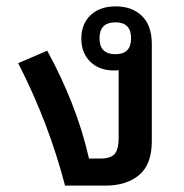

<svg xmlns="http://www.w3.org/2000/svg" viewBox="-20 -582 578 602"><path d="M456 -139Q456 -67 416.5 -33.5Q377 0 310 0H184Q158 -99 122 -193.5Q86 -288 37 -384L128 -423Q172 -343 205.5 -258Q239 -173 259 -85H296Q328 -85 340 -100Q352 -115 352 -148V-362Q345 -361 338 -361Q291 -361 263 -388.5Q235 -416 235 -461Q235 -507 264 -534.5Q293 -562 343 -562Q394 -562 425 -532Q456 -502 456 -444ZM342 -412Q391 -412 391 -462Q391 -512 342 -512Q292 -512 292 -462Q292 -412 342 -412Z"/></svg>

Font: Noto Sans Thai Looped Medium
Style: Regular
Weight: 500
Designer: Sasikarn Vongin, Ben Mitchell
Foundry: The Fontpad Ltd
Version: Version 1.001; ttfautohint (v1.8.4.7-5d5b)